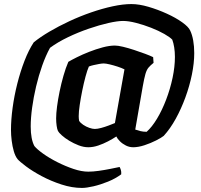

<svg xmlns="http://www.w3.org/2000/svg" viewBox="-20 -724 988 944"><path d="M383 200Q334 200 282 183Q230 166 185 142Q140 118 108 94Q76 70 66 58Q55 44 48 20Q41 -4 37.5 -32Q34 -60 34 -85Q34 -135 42 -194Q50 -253 65 -312.5Q80 -372 100.5 -425Q121 -478 146 -516Q178 -542 223 -568.5Q268 -595 320.5 -619.5Q373 -644 428 -663Q483 -682 534 -693Q585 -704 626 -704Q664 -704 710 -690.5Q756 -677 800 -657Q844 -637 875.5 -614.5Q907 -592 915 -574Q925 -553 930 -524.5Q935 -496 935 -463Q935 -414 923.5 -357.5Q912 -301 891.5 -245Q871 -189 844 -140Q817 -91 785 -56Q774 -47 747.5 -33.5Q721 -20 690.5 -10Q660 0 635 0Q616 0 599 -8.5Q582 -17 569.5 -29.5Q557 -42 552 -53Q534 -41 511 -29Q488 -17 463 -8.5Q438 0 414 0Q391 0 366.5 -9.5Q342 -19 320.5 -32Q299 -45 284 -58.5Q269 -72 265 -80Q261 -88 258.5 -105.5Q256 -123 256 -142Q256 -166 260.5 -200.5Q265 -235 273 -274Q281 -313 292 -351.5Q303 -390 316 -420Q331 -429 358 -442.5Q385 -456 418 -469Q451 -482 484.5 -491Q518 -500 545 -500Q560 -500 585 -494Q610 -488 639 -478.5Q668 -469 693.5 -459.5Q719 -450 733 -443L735 -415Q720 -403 710.5 -392Q701 -381 695 -360Q689 -339 682 -300L645 -87Q656 -83 670 -79.5Q684 -76 701 -76Q727 -99 752 -140.5Q777 -182 797 -234.5Q817 -287 828.5 -341.5Q840 -396 840 -444Q840 -469 836.5 -491Q833 -513 827 -529Q816 -541 788 -557Q760 -573 723 -587.5Q686 -602 649 -611.5Q612 -621 585 -621Q558 -621 513.5 -611Q469 -601 416.5 -583Q364 -565 314 -541Q264 -517 226 -489Q205 -451 187.5 -401.5Q170 -352 157.5 -299Q145 -246 138 -195Q131 -144 131 -102Q131 -71 135.5 -47Q140 -23 149 -6Q162 10 192 31.5Q222 53 261.5 73Q301 93 341 106.5Q381 120 414 120Q437 120 465.5 116Q494 112 521.5 106.5Q549 101 568 97Q571 102 574 111Q577 120 576 133Q548 154 511 169Q474 184 439.5 192Q405 200 383 200ZM446 -90Q459 -90 477.5 -95Q496 -100 514.5 -107Q533 -114 545 -119L592 -383Q578 -390 558 -396.5Q538 -403 519 -407.5Q500 -412 490 -412Q481 -412 467.5 -409.5Q454 -407 440.5 -404Q427 -401 417 -397Q409 -379 400.5 -347.5Q392 -316 384.5 -279Q377 -242 372 -208.5Q367 -175 367 -153Q367 -147 367.5 -141Q368 -135 369 -130Q375 -120 389 -110.5Q403 -101 419 -95.5Q435 -90 446 -90Z"/></svg>

Font: Texturina Medium 12pt
Style: Bold Italic
Weight: 700
Italic angle: -11°
Version: Version 1.002